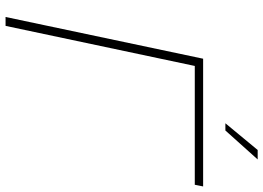

<svg xmlns="http://www.w3.org/2000/svg" viewBox="-148 -798 946 690"><g transform="rotate(90 325.0 -453.0)"><path d="M423 -790H449L553 -906H519ZM41 0H73L217 -680H644L650 -710H191Z"/></g></svg>

Font: Geist Thin
Style: Italic
Weight: 100
Italic angle: -12°
Designer: Basement.studio, Andrés Briganti, Mateo Zaragoza
Foundry: Basement.studio, Vercel, Andrés Briganti, Guido Ferreyra, Mateo Zaragoza
Version: Version 1.500